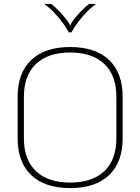

<svg xmlns="http://www.w3.org/2000/svg" viewBox="-20 -950 716 980"><path d="M70 -244V-456Q70 -578 139.5 -644Q209 -710 338 -710Q467 -710 536.5 -644Q606 -578 606 -456V-244Q606 -122 536.5 -56Q467 10 338 10Q209 10 139.5 -56Q70 -122 70 -244ZM574 -244V-456Q574 -565 512.5 -623.5Q451 -682 338 -682Q225 -682 163.5 -623.5Q102 -565 102 -456V-244Q102 -135 163.5 -76.5Q225 -18 338 -18Q451 -18 512.5 -76.5Q574 -135 574 -244ZM205 -930H241Q268 -910 299.5 -874Q331 -838 338 -820Q345 -838 376.5 -874Q408 -910 435 -930H471Q438 -908 401.5 -865.5Q365 -823 345 -785H331Q311 -823 274.5 -865.5Q238 -908 205 -930Z"/></svg>

Font: KoHo ExtraLight
Style: Regular
Weight: 275
Version: Version 1.000; ttfautohint (v1.6)